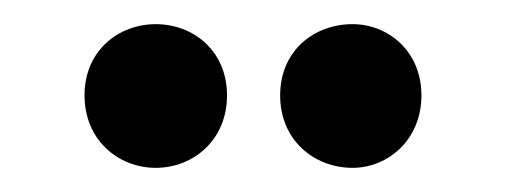

<svg xmlns="http://www.w3.org/2000/svg" viewBox="-20 -898 419 159"><path d="M109 -759C140 -759 168 -782 168 -819C168 -856 140 -878 109 -878C78 -878 50 -856 50 -819C50 -782 78 -759 109 -759ZM272 -759C301 -759 329 -782 329 -819C329 -856 301 -878 272 -878C240 -878 212 -856 212 -819C212 -782 240 -759 272 -759Z"/></svg>

Font: Sprat Condensed Medium
Style: Regular
Weight: 500
Width: 3
Designer: Ethan Nakache
Foundry: Collletttivo
Version: Version 2.000;Glyphs 3.2 (3217)